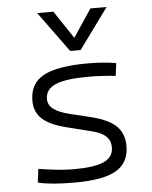

<svg xmlns="http://www.w3.org/2000/svg" viewBox="-55 -822 696 877"><g transform="rotate(-5 293.0 -383.0)"><path d="M252.9 9.8Q196.3 9.8 156 6.3Q115.7 2.9 84 -4.9L91.8 -66.9Q142.1 -59.1 180.2 -55.2Q218.3 -51.3 252.9 -51.3Q348.6 -51.3 391.8 -71.3Q435.1 -91.3 435.1 -135.7Q435.1 -166.5 415 -186Q395 -205.6 351.1 -216.3L234.9 -245.6Q159.7 -264.6 125.7 -296.4Q91.8 -328.1 91.8 -379.4Q91.8 -458 155 -492.7Q218.3 -527.3 359.4 -527.3Q393.6 -527.3 423.1 -525.1Q452.6 -522.9 488.3 -517.6L481 -459.5Q441.4 -463.4 411.9 -464.8Q382.3 -466.3 356.4 -466.3Q252 -466.3 205.3 -446Q158.7 -425.8 158.7 -380.9Q158.7 -354 182.4 -335.4Q206.1 -316.9 258.3 -304.2L351.1 -281.7Q431.2 -262.2 466.6 -227.8Q502 -193.4 502 -136.2Q502 -59.6 443.1 -24.9Q384.3 9.8 252.9 9.8ZM283.7 -590.8 148.4 -776.4H222.7L307.6 -648.9L392.6 -776.4H466.8L331.5 -590.8Z"/></g></svg>

Font: CaskaydiaCove NFP Light
Style: Regular
Weight: 300
Designer: Aaron Bell
Foundry: Saja Typeworks
Version: Version 2111.001; VTT 6.35;Nerd Fonts 3.1.1